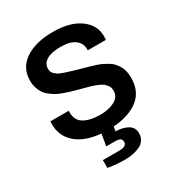

<svg xmlns="http://www.w3.org/2000/svg" viewBox="-171 -647 866 937"><g transform="rotate(-30 262.0 -179.0)"><path d="M261.2 179.2Q212.4 179.2 165 170.9V127H258.8Q299.8 127 299.8 101.1Q299.8 88.4 291 82.8Q282.2 77.1 259.8 77.1H212.9L224.1 11.2Q133.3 2.9 85.2 -39.8Q37.1 -82.5 37.1 -148.9Q37.1 -152.8 37.6 -158.2Q38.1 -163.6 38.1 -165H141.1V-153.8Q141.1 -109.9 175.5 -90.3Q210 -70.8 266.1 -70.8Q314 -70.8 346.9 -88.4Q379.9 -106 379.9 -139.2Q379.9 -148.9 377.7 -157.2Q375.5 -165.5 369.9 -172.4Q364.3 -179.2 358.9 -184.6Q353.5 -189.9 343.3 -195.1Q333 -200.2 325.4 -203.6Q317.9 -207 304.2 -211.2Q290.5 -215.3 282 -217.8Q273.4 -220.2 257.3 -224.4Q241.2 -228.5 232.9 -231Q208 -237.8 194.8 -241.7Q181.6 -245.6 159.2 -253.7Q136.7 -261.7 124.3 -269Q111.8 -276.4 95.7 -288.6Q79.6 -300.8 71.3 -314Q63 -327.1 56.9 -345.7Q50.8 -364.3 50.8 -386.2Q50.8 -458 109.6 -497.6Q168.5 -537.1 266.1 -537.1Q361.3 -537.1 416.7 -497.3Q472.2 -457.5 472.2 -395Q472.2 -389.6 471.7 -382.3Q471.2 -375 471.2 -374H369.1V-382.8Q369.1 -414.1 342.3 -434.6Q315.4 -455.1 261.2 -455.1Q210 -455.1 182.9 -438.5Q155.8 -421.9 155.8 -394Q155.8 -384.3 158.4 -376.5Q161.1 -368.7 168.5 -362.3Q175.8 -356 181.6 -351.6Q187.5 -347.2 200.9 -342.3Q214.4 -337.4 221.9 -334.7Q229.5 -332 247.6 -326.7Q265.6 -321.3 273.9 -318.8Q285.2 -315.4 305.7 -309.8Q326.2 -304.2 338.9 -300.5Q351.6 -296.9 370.4 -290.8Q389.2 -284.7 401.4 -278.6Q413.6 -272.5 428.2 -263.7Q442.9 -254.9 452.1 -244.4Q461.4 -233.9 469.7 -220.5Q478 -207 481.9 -189.9Q485.8 -172.9 485.8 -152.8Q485.8 -75.7 433.8 -35.4Q381.8 4.9 293 11.2L289.1 36.1Q331.5 37.6 357.7 53.2Q383.8 68.8 383.8 101.1Q383.8 123.5 372.6 139.6Q361.3 155.8 342.3 163.8Q323.2 171.9 303.2 175.5Q283.2 179.2 261.2 179.2Z"/></g></svg>

Font: Archivo Medium
Style: Regular
Weight: 500
Designer: Hector Gatti
Foundry: Omnibus-Type
Version: Version 2.001